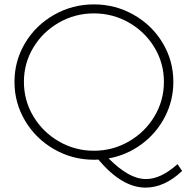

<svg xmlns="http://www.w3.org/2000/svg" viewBox="-20 -724 871 875"><path d="M810 55 789 24C738.3 69.3 690.7 92 646 92C619.3 92 592 84.2 564 68.5C536 52.8 506.3 29.3 475 -2C530.3 -12 580.5 -33.7 625.5 -67C670.5 -100.3 705.8 -141.8 731.5 -191.5C757.2 -241.2 770 -294.3 770 -351C770 -415 753.8 -474 721.5 -528C689.2 -582 645.2 -624.8 589.5 -656.5C533.8 -688.2 473.3 -704 408 -704C342.7 -704 282.2 -688.2 226.5 -656.5C170.8 -624.8 126.8 -582 94.5 -528C62.2 -474 46 -415 46 -351C46 -287 62.2 -227.8 94.5 -173.5C126.8 -119.2 170.8 -76 226.5 -44C282.2 -12 342.7 4 408 4C416.7 4 423.3 3.7 428 3C500 88.3 571.7 131 643 131C701 131 756.7 105.7 810 55ZM132 -194C103.3 -242 89 -294.3 89 -351C89 -407.7 103.3 -459.8 132 -507.5C160.7 -555.2 199.5 -593 248.5 -621C297.5 -649 350.7 -663 408 -663C465.3 -663 518.5 -649 567.5 -621C616.5 -593 655.3 -555.2 684 -507.5C712.7 -459.8 727 -407.7 727 -351C727 -294.3 712.7 -242 684 -194C655.3 -146 616.5 -107.8 567.5 -79.5C518.5 -51.2 465.3 -37 408 -37C350.7 -37 297.5 -51.2 248.5 -79.5C199.5 -107.8 160.7 -146 132 -194Z"/></svg>

Font: Montserrat Custom ExtraLight
Style: Regular
Weight: 300
Designer: Julieta Ulanovsky
Foundry: Julieta Ulanovsky
Version: Version 7.200